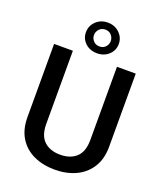

<svg xmlns="http://www.w3.org/2000/svg" viewBox="-169 -1055 993 1173"><g transform="rotate(20 327.0 -468.0)"><path d="M471.2 -710.9H593.3V-235.8Q593.3 -154.8 558.1 -100.1Q522.9 -45.4 462.9 -17.8Q402.8 9.8 328.1 9.8Q251.5 9.8 191.4 -17.8Q131.3 -45.4 96.9 -100.1Q62.5 -154.8 62.5 -235.8V-710.9H184.6V-235.8Q184.6 -159.2 223.4 -123.3Q262.2 -87.4 328.1 -87.4Q394 -87.4 432.6 -123.3Q471.2 -159.2 471.2 -235.8ZM220.7 -845.2Q220.7 -886.7 251.2 -916.3Q281.7 -945.8 327.6 -945.8Q373 -945.8 403.6 -916.3Q434.1 -886.7 434.1 -845.2Q434.1 -803.2 403.6 -774.9Q373 -746.6 327.6 -746.6Q281.7 -746.6 251.2 -774.9Q220.7 -803.2 220.7 -845.2ZM272.9 -845.2Q272.9 -823.7 288.1 -807.4Q303.2 -791 327.6 -791Q352.1 -791 366.9 -807.1Q381.8 -823.2 381.8 -845.2Q381.8 -867.2 366.9 -883.8Q352.1 -900.4 327.6 -900.4Q303.2 -900.4 288.1 -883.8Q272.9 -867.2 272.9 -845.2Z"/></g></svg>

Font: Vazirmatn FD Medium
Style: Regular
Weight: 500
Designer: Saber Rastikerdar
Foundry: Saber Rastikerdar
Version: Version 33.003